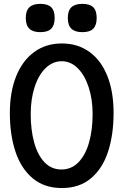

<svg xmlns="http://www.w3.org/2000/svg" viewBox="-20 -960 640 994"><path d="M31 -375Q31 -483.5 63.5 -564.8Q96 -646 156.8 -690.5Q217.5 -735 300 -735Q383 -735 443.2 -691.2Q503.5 -647.5 535.8 -566.5Q568 -485.5 568 -376Q568 -262.5 539.5 -175Q511 -87.5 451 -37Q391 13.5 300 13.5Q209.5 13.5 149.2 -37Q89 -87.5 60 -175Q31 -262.5 31 -375ZM459.5 -369.5Q459.5 -445.5 439.2 -508Q419 -570.5 382.5 -606.8Q346 -643 299.5 -643Q253 -643 216.2 -607.5Q179.5 -572 159.2 -509.2Q139 -446.5 139 -368.5Q139 -287.5 156.8 -222.8Q174.5 -158 210.2 -120.2Q246 -82.5 298 -82.5Q350 -82.5 386.5 -120.2Q423 -158 441.2 -223Q459.5 -288 459.5 -369.5ZM113.5 -867Q113.5 -904.5 132 -922.2Q150.5 -940 188.5 -940Q227.5 -940 245.2 -922.5Q263 -905 263 -867Q263 -829.5 245.2 -811.5Q227.5 -793.5 188.5 -793.5Q150.5 -793.5 132 -811.5Q113.5 -829.5 113.5 -867ZM331 -867Q331 -904.5 349.5 -922.2Q368 -940 406 -940Q445 -940 462.8 -922.5Q480.5 -905 480.5 -867Q480.5 -829.5 462.8 -811.5Q445 -793.5 406 -793.5Q368 -793.5 349.5 -811.5Q331 -829.5 331 -867Z"/></svg>

Font: JuliaMono Medium
Style: Regular
Weight: 500
Monospace: yes
Designer: cormullion
Foundry: corm
Version: Version 0.054; ttfautohint (v1.8.4)